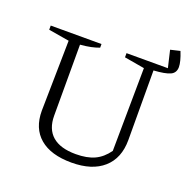

<svg xmlns="http://www.w3.org/2000/svg" viewBox="-134 -894 1039 1038"><g transform="rotate(20 385.5 -375.5)"><path d="M731 -760Q742 -733 747.5 -711.5Q753 -690 753 -675Q753 -641 724 -628Q695 -615 630 -611L631 -211Q631 -106 566 -48.5Q501 9 383 9Q264 9 200.5 -45Q137 -99 137 -200L144 -605L25 -625V-649H317V-628Q296 -620 270 -614.5Q244 -609 209 -606V-198Q209 -121 254.5 -81.5Q300 -42 389 -42Q454 -42 497 -62Q540 -82 572 -127L577 -605L461 -625V-649H699L676 -747Z"/></g></svg>

Font: Piazzolla 24pt Light
Style: Regular
Weight: 300
Designer: Juan Pablo del Peral
Foundry: Huerta Tipografica
Version: Version 2.005